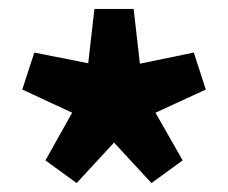

<svg xmlns="http://www.w3.org/2000/svg" viewBox="-20 -732 512 431"><path d="M152 -321 82 -372 142 -479 30 -531 57 -614 178 -590 192 -712H280L294 -589L415 -614L442 -531L329 -479L390 -372L320 -321L236 -412Z"/></svg>

Font: Assistant ExtraBold
Style: Regular
Weight: 800
Designer: Hebrew By Ben Nathan, Latin by Paul Hunt
Version: Version 2.001;PS 002.001;hotconv 1.0.88;makeotf.lib2.5.64775